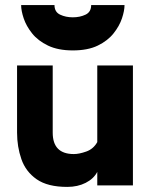

<svg xmlns="http://www.w3.org/2000/svg" viewBox="-20 -729 589 754"><path d="M502 -472V-1H362V-54Q348 -27 316.5 -11Q285 5 244 5Q167 5 124 -25Q81 -55 64 -104Q47 -153 47 -208V-472H187V-208Q187 -124 270 -124Q291 -124 319 -134Q347 -144 362 -171V-472ZM266 -531Q208 -531 168.5 -550Q129 -569 106 -598Q83 -627 73 -657Q63 -687 63 -709H194Q194 -682 216 -671.5Q238 -661 266 -661Q294 -661 316 -671.5Q338 -682 338 -709H469Q469 -687 459 -657Q449 -627 426 -598Q403 -569 364 -550Q325 -531 266 -531Z"/></svg>

Font: Lil Grotesk Black
Style: Regular
Weight: 900
Designer: Bastien Sozeau
Foundry: NBR — Bastien Sozeau
Version: Version 3.003; ttfautohint (v1.8.4.7-5d5b);gftools[0.9.33]